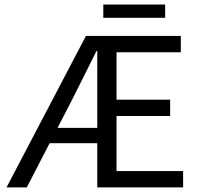

<svg xmlns="http://www.w3.org/2000/svg" viewBox="-20 -812 862 832"><path d="M8.3 0 352.4 -656.3H763.5V-585.6H485V-380H717.3V-309.3H485V-70.7H773.5V0H401.5V-590.3H397.5Q371.3 -537.3 344.3 -483.3Q317.4 -429.3 290.3 -375.8L96.1 0ZM157.8 -191.4V-258H451.6V-191.4ZM427.6 -735V-792.4H695.6V-735Z"/></svg>

Font: Source Sans Variable
Style: Regular
Weight: 200
Designer: Paul D. Hunt
Foundry: Adobe Systems Incorporated
Version: Version 3.006;hotconv 1.0.111;makeotfexe 2.5.65597